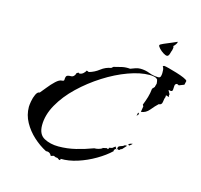

<svg xmlns="http://www.w3.org/2000/svg" viewBox="-95 -706 885 845"><g transform="rotate(15 347.5 -283.0)"><path d="M245 36 235 29 226 28 217 24 204 28Q196 11 178 13Q147 -3 119 -28.5Q91 -54 73 -86.5Q55 -119 55 -156Q55 -164 58 -181.5Q61 -199 68 -214Q75 -229 85 -229Q93 -238 107.5 -256.5Q122 -275 138 -290Q154 -305 166 -305Q176 -305 175.5 -312.5Q175 -320 178 -327Q181 -334 199 -334Q207 -334 212.5 -340Q218 -346 219 -353L227 -358L231 -355Q241 -355 248.5 -361.5Q256 -368 260 -376L270 -372Q295 -379 315.5 -395Q336 -411 361 -415L369 -422Q387 -427 405 -431Q423 -435 442 -433Q453 -437 463.5 -441Q474 -445 486 -445Q508 -445 528.5 -437Q549 -429 571 -429Q580 -429 582 -437Q584 -445 584 -451Q584 -459 583.5 -466.5Q583 -474 578 -481L583 -484Q589 -484 606 -479.5Q623 -475 643 -469Q663 -463 678 -456.5Q693 -450 695 -445L691 -427L668 -418L659 -422Q650 -420 649.5 -410.5Q649 -401 648.5 -393Q648 -385 640 -385Q639 -385 636.5 -385.5Q634 -386 631 -387L630 -385L639 -369L637 -365L639 -360L637 -357L628 -361L624 -359L625 -354Q621 -346 619.5 -330.5Q618 -315 604 -315Q590 -302 574.5 -283Q559 -264 537 -262V-263L541 -288L537 -295Q545 -315 550.5 -333.5Q556 -352 558 -373L568 -384Q568 -387 570 -392.5Q572 -398 572 -400Q572 -405 571 -409.5Q570 -414 569 -418Q563 -425 553 -427Q543 -429 533 -429Q490 -429 436.5 -409.5Q383 -390 329.5 -356Q276 -322 231 -279Q186 -236 159 -188Q132 -140 132 -93Q132 -51 160 -36Q188 -21 225 -21Q265 -21 304 -30.5Q343 -40 380 -54Q390 -54 399 -56.5Q408 -59 415 -63V-65L434 -69L439 -66L442 -69V-73L456 -76L469 -86L476 -73L470 -76L465 -66L466 -64Q441 -40 403.5 -18Q366 4 325.5 17Q285 30 249 29L250 32ZM523 -240 526 -256 532 -251ZM525 -105 521 -109V-111Q529 -116 539 -117Q533 -110 525 -105ZM483 -75 478 -79Q478 -85 481.5 -89Q485 -93 491 -91L487 -93Q500 -95 507 -102H517L499 -82V-81L495 -82L490 -76ZM583 -530Q577 -530 566.5 -536.5Q556 -543 547.5 -552Q539 -561 539 -566Q539 -570 555.5 -577Q572 -584 590 -591.5Q608 -599 614 -602V-600Q614 -596 609 -589Q604 -582 600 -579L602 -572L600 -560Q598 -556 594.5 -543Q591 -530 583 -530Z"/></g></svg>

Font: Kolker Brush
Style: Regular
Weight: 400
Designer: Robert E. Leuschke
Foundry: Robert E. Leuschke
Version: Version 1.010; ttfautohint (v1.8.3)